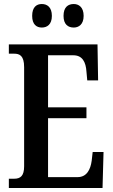

<svg xmlns="http://www.w3.org/2000/svg" viewBox="-20 -935 562 955"><path d="M347 -798C371 -798 396 -813 396 -856C396 -900 371 -915 347 -915C319 -915 296 -900 296 -856C296 -813 319 -798 347 -798ZM188 -798C214 -798 238 -813 238 -856C238 -900 214 -915 188 -915C162 -915 140 -900 140 -856C140 -813 162 -798 188 -798ZM24 0H490L495 -179H441L436 -135C430 -91 411 -54 366 -54H219V-347H410V-401H219V-660H345C390 -660 407 -626 410 -579L414 -535H468L465 -714H24V-668H50C77 -668 100 -659 100 -601V-108C100 -60 82 -46 50 -46H24Z"/></svg>

Font: Noto Serif Lao ExtraCondensed SemiBold
Style: Regular
Weight: 600
Width: 2
Designer: Monotype Design Team
Foundry: Monotype Imaging Inc.
Version: Version 2.003